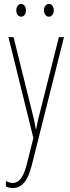

<svg xmlns="http://www.w3.org/2000/svg" viewBox="-20 -716 356 978"><path d="M63 -663C63 -646 72 -631 88 -631C102 -631 112 -644 112 -663C112 -682 102 -696 88 -696C72 -696 63 -680 63 -663ZM204 -664C204 -646 214 -631 229 -631C244 -631 254 -645 254 -664C254 -683 243 -696 229 -696C214 -696 204 -681 204 -664ZM23 -527 150 -13 116 122C97 198 70 216 45 216C34 216 20 212 10 206V234C22 239 32 242 45 242C87 242 120 213 142 125L306 -527H280L183 -142C177 -120 172 -99 164 -59H162C159 -73 161 -76 145 -140L49 -527Z"/></svg>

Font: Noto Sans Kannada ExtraCondensed Thin
Style: Regular
Weight: 100
Width: 2
Designer: Jelle Bosma - Monotype Design Team
Foundry: Monotype Imaging Inc.
Version: Version 2.005